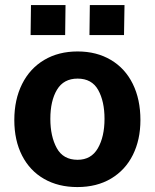

<svg xmlns="http://www.w3.org/2000/svg" viewBox="-20 -748 627 778"><path d="M38 -261.5Q38 -344.5 69.5 -407.5Q101 -470.5 159 -505Q217 -539.5 294.5 -539.5Q371.5 -539.5 429.2 -505.2Q487 -471 518 -408.2Q549 -345.5 549 -261.5Q549 -182 518.5 -120.5Q488 -59 430.2 -24.5Q372.5 10 293.5 10Q216.5 10 158.8 -23Q101 -56 69.5 -117.5Q38 -179 38 -261.5ZM294.5 -100.5Q349.5 -100.5 376.5 -147.2Q403.5 -194 403.5 -266.5Q403.5 -337.5 377.8 -383.5Q352 -429.5 294.5 -429.5Q238 -429.5 211 -384.5Q184 -339.5 184 -266.5Q184 -195.5 210 -148Q236 -100.5 294.5 -100.5ZM344 -727.5H484.5L482.5 -606H342.5ZM105.5 -727.5H245.5L244 -606H104Z"/></svg>

Font: 1883 Sans
Style: Bold
Weight: 700
Designer: 1883 Sans project is a fork of Public Sans.
Version: Version 1.009